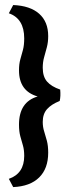

<svg xmlns="http://www.w3.org/2000/svg" viewBox="-20 -636 279 774"><path d="M33.2 -615.7Q101.6 -612.8 137.9 -580.6Q174.3 -548.3 174.3 -490.7Q174.3 -465.8 168.9 -445.6Q163.6 -425.3 158 -405.8Q152.3 -386.2 152.3 -362.8Q152.3 -327.1 169.7 -307.1Q187 -287.1 222.7 -274.9Q225.1 -248.5 220.7 -229Q186.5 -215.3 169.4 -195.8Q152.3 -176.3 152.3 -144.5Q152.3 -124 158 -106.4Q163.6 -88.9 168.9 -68.8Q174.3 -48.8 174.3 -20.5Q174.3 43.5 137.9 79.3Q101.6 115.2 33.2 118.2L15.6 85Q77.6 63.5 77.6 -7.3Q77.6 -31.7 72.5 -49.3Q67.4 -66.9 62 -86.2Q56.6 -105.5 56.6 -133.8Q56.6 -225.1 131.8 -247.1Q56.6 -268.6 56.6 -352.1Q56.6 -378.4 62 -397Q67.4 -415.5 72.5 -434.8Q77.6 -454.1 77.6 -481.4Q77.6 -561 15.6 -582.5Z"/></svg>

Font: Markazi Text
Style: Bold
Weight: 700
Designer: Borna Izadpanah (Arabic designer), Fiona Ross (Arabic design director) and Florian Runge (Latin designer)
Foundry: Borna Izadpanah and Florian Runge
Version: Version 1.001; ttfautohint (v1.8.3)